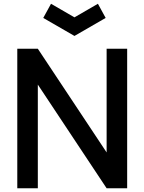

<svg xmlns="http://www.w3.org/2000/svg" viewBox="-20 -1012 776 1032"><path d="M254.2 -991.7 380.2 -918.8 506.3 -991.7 547.9 -915.6 380.2 -818.8 212.5 -915.6ZM183.3 -750H72.9V0H183.3V-557.3L553.1 0H663.5V-750H553.1V-192.7Z"/></svg>

Font: Manrope Semibold
Style: Regular
Weight: 600
Width: 4
Designer: Michael Sharanda
Foundry: Michael Sharanda
Version: Version 2.000;PS 002.000;hotconv 1.0.88;makeotf.lib2.5.64775